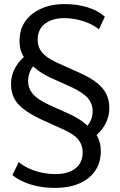

<svg xmlns="http://www.w3.org/2000/svg" viewBox="-20 -734 589 943"><path d="M251 189Q185 189 130.5 172Q76 155 41 126L72 62Q93 80 122.5 93.5Q152 107 186 114Q220 121 253 121Q314 121 350 93.5Q386 66 386 14Q386 -21 366 -47Q346 -73 296 -96L179 -149Q125 -175 93 -200.5Q61 -226 47.5 -255.5Q34 -285 34 -322Q34 -365 56 -403.5Q78 -442 115 -468L107 -442Q93 -457 84.5 -479.5Q76 -502 76 -533Q76 -590 104.5 -630Q133 -670 183 -692Q233 -714 297 -714Q359 -714 410.5 -698Q462 -682 495 -652L466 -590Q434 -616 387.5 -630.5Q341 -645 295 -645Q237 -645 201 -617.5Q165 -590 165 -539Q165 -503 185.5 -477.5Q206 -452 256 -428L372 -376Q427 -351 458.5 -325Q490 -299 503.5 -269.5Q517 -240 517 -203Q517 -160 495.5 -121.5Q474 -83 437 -57L445 -83Q458 -68 466.5 -45Q475 -22 475 9Q475 65 447 105.5Q419 146 368.5 167.5Q318 189 251 189ZM118 -336Q118 -301 140.5 -273.5Q163 -246 223 -218L323 -173Q359 -156 383 -138.5Q407 -121 422 -104L396 -102Q435 -138 435 -188Q435 -224 412 -251.5Q389 -279 329 -307L229 -352Q193 -369 169 -386.5Q145 -404 130 -421L156 -422Q137 -405 127.5 -383Q118 -361 118 -336Z"/></svg>

Font: Mulish ExtraLight Medium
Style: Regular
Weight: 500
Version: Version 3.603